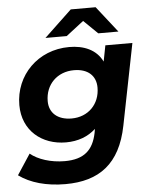

<svg xmlns="http://www.w3.org/2000/svg" viewBox="-70 -802 832 1054"><g transform="rotate(-5 346.0 -274.5)"><path d="M422 -682 499 -607H610L497 -751H360L208 -607H325ZM532 -538 515 -450C482 -518 413 -546 333 -546C161 -546 33 -417 33 -252C33 -111 138 -26 271 -26C337 -26 393 -47 435 -86L431 -63C412 28 363 76 255 76C179 76 108 53 66 18L-8 131C55 177 143 202 248 202C434 202 551 117 592 -90L681 -538ZM313 -154C236 -154 190 -195 190 -260C190 -352 256 -417 348 -417C425 -417 469 -376 469 -311C469 -219 404 -154 313 -154Z"/></g></svg>

Font: AWKNG-Font
Style: Bold Italic
Weight: 700
Italic angle: -11.3°
Designer: Awakening Church
Foundry: Awakening Church
Version: Version 1.700;PS 001.700;hotconv 1.0.88;makeotf.lib2.5.64775